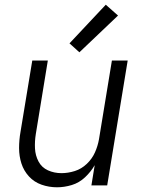

<svg xmlns="http://www.w3.org/2000/svg" viewBox="-20 -787 616 815"><path d="M222 8Q253 8 284.5 -1.5Q316 -11 341 -34.5Q366 -58 382 -86L368 0H435L522 -530H455L400 -195Q395 -167 383 -140Q371 -113 348.5 -91.5Q326 -70 297.5 -61Q269 -52 241 -52Q210 -52 183.5 -64Q157 -76 143.5 -101.5Q130 -127 128.5 -157Q127 -187 132 -218L183 -530H117L67 -227Q61 -193 61 -158.5Q61 -124 71 -93Q81 -62 103 -38Q125 -14 156.5 -3Q188 8 222 8ZM317 -565 481 -721 429 -767 275 -603Z"/></svg>

Font: Iosevka Sparkle Light Oblique
Style: Regular
Weight: 300
Italic angle: -9°
Designer: Belleve Invis
Foundry: Belleve Invis
Version: Version 4.5.0; ttfautohint (v1.8.3)